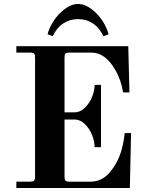

<svg xmlns="http://www.w3.org/2000/svg" viewBox="-20 -944 730 964"><path d="M62 0H632L638 -276H606L604 -259C602.7 -247.7 600.2 -233.3 596.5 -216C592.8 -198.7 589 -184.7 585 -174C579.7 -158 573 -142.7 565 -128C557 -113.3 547 -98.3 535 -83C523 -67.7 508.5 -55.3 491.5 -46C474.5 -36.7 456.3 -32 437 -32H328C318.7 -32 312.3 -33.7 309 -37C305.7 -40.3 304 -46.7 304 -56V-344H355C373 -344 389.8 -336.5 405.5 -321.5C421.2 -306.5 433.3 -288.3 442 -267C450.7 -245.7 455 -225 455 -205H487V-518H455C455 -498 450.7 -477.5 442 -456.5C433.3 -435.5 421.2 -417.5 405.5 -402.5C389.8 -387.5 373 -380 355 -380H304V-656C304 -665.3 305.7 -671.7 309 -675C312.3 -678.3 318.7 -680 328 -680H438C485.3 -680 525.3 -651.3 558 -594C578 -560.7 591.3 -522.7 598 -480H630L624 -712H62V-680H132C141.3 -680 147.7 -678.3 151 -675C154.3 -671.7 156 -665.3 156 -656V-56C156 -46.7 154.3 -40.3 151 -37C147.7 -33.7 141.3 -32 132 -32H62ZM219 -772 245 -762C257.7 -790 275 -811.3 297 -826C319 -840.7 344 -848 372 -848C400 -848 425 -840.7 447 -826C469 -811.3 486.3 -790 499 -762L525 -772C520.3 -792 510.7 -813.7 496 -837C481.3 -860.3 462.7 -880.7 440 -898C417.3 -915.3 394.7 -924 372 -924C349.3 -924 326.7 -915.3 304 -898C281.3 -880.7 262.7 -860.3 248 -837C233.3 -813.7 223.7 -792 219 -772Z"/></svg>

Font: Km Standard TT
Style: Bold
Weight: 700
Designer: Alexey Kryukov <alexios@thessalonica.org.ru>
Version: Version 2.0.2